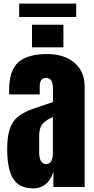

<svg xmlns="http://www.w3.org/2000/svg" viewBox="-20 -1041 523 1069"><path d="M168.5 7.8Q107.4 7.8 75.4 -20.5Q43.5 -48.8 31.7 -98.1Q20 -147.5 20 -210Q20 -276.9 33.2 -319.6Q46.4 -362.3 78.4 -389.6Q110.4 -417 166.5 -436L274.9 -473.1V-548.3Q274.9 -607.4 236.3 -607.4Q201.2 -607.4 201.2 -559.6V-515.6H31.2Q30.8 -519.5 30.8 -525.6Q30.8 -531.7 30.8 -539.6Q30.8 -648.9 82.3 -694.6Q133.8 -740.2 245.6 -740.2Q304.2 -740.2 350.6 -719.5Q397 -698.7 424.1 -658.2Q451.2 -617.7 451.2 -558.1V0H277.3V-86.9Q264.6 -41 235.4 -16.6Q206.1 7.8 168.5 7.8ZM237.3 -127.9Q258.8 -127.9 266.6 -146Q274.4 -164.1 274.4 -185.1V-389.2Q238.3 -374.5 218.3 -352.3Q198.2 -330.1 198.2 -287.1V-192.9Q198.2 -127.9 237.3 -127.9ZM158.2 -777.3V-903.3H333V-777.3ZM86.9 -946.3V-1021H404.3V-946.3Z"/></svg>

Font: Anton SC
Style: Regular
Weight: 400
Designer: Vernon Adams
Foundry: Vernon Adams
Version: Version 2.116; ttfautohint (v1.8.4.7-5d5b)